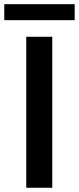

<svg xmlns="http://www.w3.org/2000/svg" viewBox="-43 -884 372 904"><path d="M203.1 -710.9V0H80.6V-710.9ZM308.6 -864.3V-789.1H-22.9V-864.3Z"/></svg>

Font: Vazirmatn UI Medium
Style: Regular
Weight: 500
Designer: Saber Rastikerdar
Foundry: Saber Rastikerdar
Version: Version 33.003